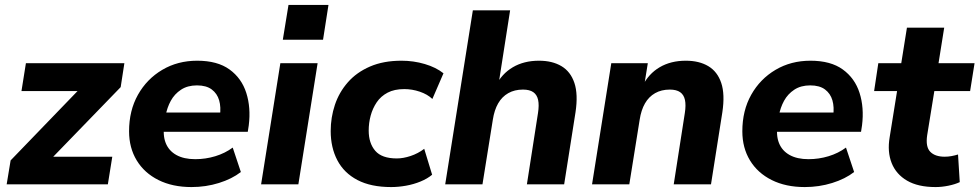

<svg xmlns="http://www.w3.org/2000/svg" viewBox="-20 -747 3969 778"><path d="M7 0 23 -97 328 -413 332 -378H67L85 -491H484L469 -394L158 -73L154 -112H435L417 0Z M756 11Q679 11 622 -17.5Q565 -46 534 -97Q503 -148 503 -215Q503 -299 539 -363Q575 -427 637.5 -464Q700 -501 779 -501Q861 -501 910 -465.5Q959 -430 978 -370.5Q997 -311 988 -239L984 -213H625L636 -291H887L871 -277Q876 -313 868 -340.5Q860 -368 838 -384.5Q816 -401 778 -401Q740 -401 713.5 -383.5Q687 -366 672 -338.5Q657 -311 651 -278L646 -243Q639 -199 651.5 -167.5Q664 -136 694.5 -119Q725 -102 771 -102Q813 -102 852.5 -114Q892 -126 923 -149L956 -50Q920 -22 867 -5.5Q814 11 756 11Z M1126 -586 1149 -727H1311L1289 -586ZM1038 0 1116 -491H1267L1189 0Z M1565 11Q1483 11 1428.5 -17.5Q1374 -46 1347 -97.5Q1320 -149 1320 -216Q1320 -271 1337 -322Q1354 -373 1389.5 -413.5Q1425 -454 1479.5 -477.5Q1534 -501 1607 -501Q1656 -501 1701.5 -487.5Q1747 -474 1777 -450L1732 -346Q1712 -365 1681 -375.5Q1650 -386 1618 -386Q1578 -386 1550.5 -371.5Q1523 -357 1506.5 -332.5Q1490 -308 1482 -278.5Q1474 -249 1474 -218Q1474 -167 1500.5 -136Q1527 -105 1588 -105Q1614 -105 1644 -115Q1674 -125 1699 -144L1731 -39Q1712 -23 1684 -11.5Q1656 0 1625 5.5Q1594 11 1565 11Z M1784 0 1896 -705H2047L1999 -398H1988Q2013 -448 2058 -474.5Q2103 -501 2164 -501Q2218 -501 2255 -479Q2292 -457 2307.5 -411Q2323 -365 2312 -292L2266 0H2115L2160 -289Q2165 -321 2160.5 -342Q2156 -363 2141 -373.5Q2126 -384 2099 -384Q2065 -384 2039.5 -369.5Q2014 -355 1998.5 -328Q1983 -301 1977 -262L1935 0Z M2379 0 2457 -491H2605L2590 -398H2583Q2608 -448 2653 -474.5Q2698 -501 2759 -501Q2813 -501 2850 -479Q2887 -457 2902.5 -411Q2918 -365 2907 -292L2861 0H2710L2755 -289Q2760 -321 2755.5 -342Q2751 -363 2736 -373.5Q2721 -384 2694 -384Q2660 -384 2634.5 -369.5Q2609 -355 2593.5 -328Q2578 -301 2572 -262L2530 0Z M3241 11Q3164 11 3107 -17.5Q3050 -46 3019 -97Q2988 -148 2988 -215Q2988 -299 3024 -363Q3060 -427 3122.5 -464Q3185 -501 3264 -501Q3346 -501 3395 -465.5Q3444 -430 3463 -370.5Q3482 -311 3473 -239L3469 -213H3110L3121 -291H3372L3356 -277Q3361 -313 3353 -340.5Q3345 -368 3323 -384.5Q3301 -401 3263 -401Q3225 -401 3198.5 -383.5Q3172 -366 3157 -338.5Q3142 -311 3136 -278L3131 -243Q3124 -199 3136.5 -167.5Q3149 -136 3179.5 -119Q3210 -102 3256 -102Q3298 -102 3337.5 -114Q3377 -126 3408 -149L3441 -50Q3405 -22 3352 -5.5Q3299 11 3241 11Z M3771 11Q3700 11 3655.5 -15Q3611 -41 3593 -86.5Q3575 -132 3585 -191L3615 -378H3522L3539 -491H3632L3655 -635H3806L3783 -491H3929L3911 -378H3766L3737 -199Q3730 -152 3749.5 -132Q3769 -112 3808 -112Q3822 -112 3835.5 -114.5Q3849 -117 3862 -121L3869 -9Q3850 0 3823 5.5Q3796 11 3771 11Z"/></svg>

Font: Nunito Sans 12pt ExtraLight 12pt ExtraBold
Style: Italic
Weight: 800
Italic angle: -9°
Version: Version 3.101;gftools[0.9.27]